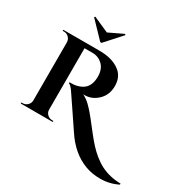

<svg xmlns="http://www.w3.org/2000/svg" viewBox="-238 -1148 1561 1579"><g transform="rotate(30 542.5 -358.0)"><path d="M371 -764H359L212 -917L219 -925L366 -860L502 -925L509 -917ZM1085 170Q1007 209 919 209Q841 209 777 185Q639 134 542 -14Q517 -50 449 -152Q381 -254 361 -282Q326 -337 305 -342V-352Q306 -352 308.5 -352Q311 -352 314 -352Q317 -352 321 -352Q375 -351 419 -375Q484 -411 484 -508Q484 -579 444 -617.5Q404 -656 348 -656H272V-73Q272 -47 291 -28.5Q310 -10 336 -10H349V0H45V-10H58Q83 -10 102 -28Q121 -46 122 -72V-627Q121 -653 102.5 -671.5Q84 -690 58 -690H45V-700H388Q517 -700 588 -641Q644 -595 644 -511Q644 -427 589.5 -374.5Q535 -322 465 -322Q459 -322 452 -323Q493 -301 520.5 -274Q548 -247 568.5 -223Q589 -199 603.5 -180.5Q618 -162 642 -131.5Q666 -101 692 -68Q718 -35 749.5 -0.5Q781 34 819.5 65Q858 96 897 116Q983 159 1085 160Z"/></g></svg>

Font: Cinzel Decorative
Style: Bold
Weight: 700
Version: Version 1.002;PS 001.002;hotconv 1.0.56;makeotf.lib2.0.21325